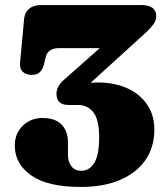

<svg xmlns="http://www.w3.org/2000/svg" viewBox="-20 -720 658 760"><path d="M591 -207.5Q591 -138 556 -87Q521 -36 455.8 -8Q390.5 20 300 20Q168 20 103.2 -26Q38.5 -72 38.5 -143.5Q38.5 -191.5 70 -222.2Q101.5 -253 148 -253Q198.5 -253 223.8 -226.8Q249 -200.5 249 -157V-106Q249 -80 262.5 -62Q276 -44 301.5 -44Q334.5 -44 353.5 -75.8Q372.5 -107.5 372.5 -175.5Q372.5 -246.5 349.5 -275.5Q326.5 -304.5 288 -304.5H250Q228.5 -304.5 216 -315.2Q203.5 -326 203.5 -348.5Q203.5 -378 233 -404L375 -529.5H213.5Q169.5 -529.5 161 -494L153.5 -463.5Q149 -445.5 137.8 -434.5Q126.5 -423.5 105 -423.5Q84 -423.5 70.5 -435.5Q57 -447.5 59.5 -472.5L75.5 -646Q78 -671 95.5 -685.5Q113 -700 143 -700H539Q598.5 -700 598.5 -655.5Q598.5 -640 587.2 -624Q576 -608 548.5 -583L339 -392.5Q352.5 -393.5 367.5 -393.5Q433.5 -393.5 484 -370.5Q534.5 -347.5 562.8 -305.5Q591 -263.5 591 -207.5Z"/></svg>

Font: Fraunces 9pt S050 Black
Style: Regular
Weight: 900
Version: Version 1.000; ttfautohint (v1.8.3)